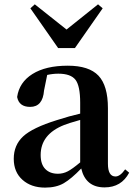

<svg xmlns="http://www.w3.org/2000/svg" viewBox="-20 -856 621 892"><path d="M328.1 -632.8H250L121.1 -817.4L141.6 -835.9L289.1 -718.8L435.5 -835.9L457 -817.4ZM352.5 -101.6V-298.8Q293.9 -282.2 278.3 -275.4Q168.9 -232.4 168.9 -135.7Q168.9 -92.8 190.4 -70.8Q211.9 -48.8 249 -48.8Q273.4 -48.8 294.9 -60.1Q316.4 -71.3 352.5 -101.6ZM561.5 -69.3 580.1 -53.7Q543.9 14.6 465.8 14.6Q377.9 14.6 357.4 -73.2Q311.5 -25.4 276.4 -4.9Q241.2 15.6 189.5 15.6Q125 15.6 84.5 -20.5Q43.9 -56.6 43.9 -118.2Q43.9 -181.6 87.4 -222.2Q130.9 -262.7 244.1 -297.9Q304.7 -317.4 352.5 -328.1V-378.9Q352.5 -457 330.6 -485.4Q308.6 -513.7 251 -513.7Q225.6 -513.7 199.2 -507.8L184.6 -435.5Q178.7 -359.4 120.1 -359.4Q68.4 -359.4 59.6 -405.3Q69.3 -473.6 130.9 -512.2Q192.4 -550.8 294.9 -550.8Q393.6 -550.8 437.5 -504.4Q481.4 -458 481.4 -353.5V-95.7Q481.4 -36.1 516.6 -36.1Q538.1 -36.1 561.5 -69.3Z"/></svg>

Font: GenRyuMin TW TTF Bold
Style: Regular
Weight: 700
Version: Version 1.300